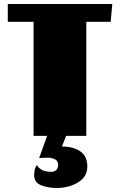

<svg xmlns="http://www.w3.org/2000/svg" viewBox="-20 -680 600 961"><path d="M311 0 290 53Q348 54 382.5 78Q417 102 417 154Q417 205 370.5 233Q324 261 264 261Q222 261 186.5 247.5Q151 234 151 197Q151 164 164 146Q175 163 192 171.5Q209 180 238 180Q252 180 261.5 171Q271 162 271 145Q271 125 254.5 117Q238 109 215 109Q202 109 176 111L216 0H148V-571H19V-660H542L534 -571H412V0Z"/></svg>

Font: Sansita Black
Style: Regular
Weight: 900
Designer: Pablo Cosgaya
Foundry: Omnibus-Type
Version: Version 1.006; ttfautohint (v1.5)